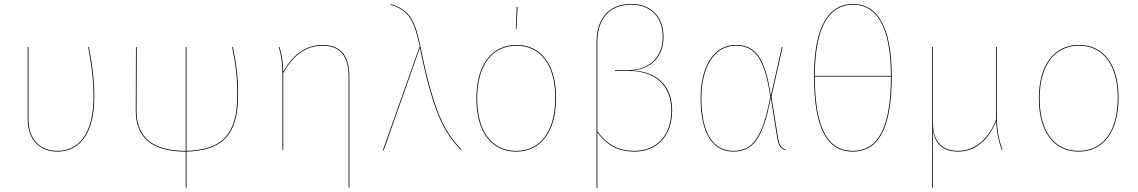

<svg xmlns="http://www.w3.org/2000/svg" viewBox="-20 -753 5721 965"><path d="M427.1 -517.2H423.1C436.1 -447.7 450 -361.6 450 -267.8C450 -72.3 370.6 5.2 267.3 5.2C185.9 5.2 123.3 -47.8 123.3 -153.3V-517.2H119.3V-153.2C119.3 -45.9 183.7 9.1 267.3 9.1C373.4 9.1 454.1 -71.1 454.1 -267.8C454.1 -361.6 440.1 -447.7 427.1 -517.2Z M1176.8 -275.8C1176.8 -363.9 1168.7 -428.1 1150.8 -517.2H1146.7C1164.6 -428.1 1172.7 -363.9 1172.7 -275.7C1172.7 -69 1088.4 0 917.4 5.2V-517.2H913.4V5.2C747.6 4.8 666.3 -61.4 666.3 -197.1L667.3 -517.2H663.3L662.3 -197.2C662.3 -58.3 746.4 8.7 913.4 9.1V190.6L917.4 190.2V9C1089.6 3.6 1176.8 -65.8 1176.8 -275.8Z M1601.6 -527.2C1514.6 -527.2 1450.2 -475.4 1403.3 -392.8C1403 -437 1396.9 -481.2 1384.1 -517.6L1380.3 -517.3C1393.2 -480.1 1399.5 -433.9 1399.5 -382.8V0H1403.5V-386.7C1451.6 -471.6 1514.9 -523.4 1601.6 -523.4C1694.1 -523.4 1732.1 -465.5 1732.1 -367.9V190.2L1736.1 190.6V-368.1C1736.1 -467.4 1696.6 -527.2 1601.6 -527.2Z M1943.9 -732.4 1943.6 -728.9C2043.5 -699.3 2064.2 -635.8 2090.1 -517.2H2088.2L1904.3 1.8L1908.2 3.2L2090.4 -513.2C2162.8 -155.7 2221.2 -82 2296.2 1.4L2300.1 -0.3C2224.2 -83.7 2166.6 -158 2094.1 -514.6C2068.9 -637.8 2045.1 -703.6 1943.9 -732.4Z M2577 -718.8 2572.4 -605.7H2575.8L2581.4 -718.6ZM2576 -527.2C2454.6 -527.2 2374.3 -431 2374.3 -258.1C2374.3 -91 2449.6 9.1 2574.1 9.1C2697.4 9.1 2774.9 -89 2774.9 -262C2774.9 -429.5 2698.5 -527.2 2576 -527.2ZM2576 -523.3C2696.4 -523.3 2770.8 -427.3 2770.8 -262C2770.8 -90.9 2695.2 5.2 2574.1 5.2C2451.9 5.2 2378.3 -92.9 2378.3 -258.1C2378.3 -429.2 2456.8 -523.3 2576 -523.3Z M3156.5 -399C3249.4 -405.3 3315.1 -464.1 3315 -569.1C3314 -678.8 3242.7 -733.3 3153.1 -733.3C3048.8 -733.3 2978.3 -668.9 2978.3 -541V191.6L2982.4 191.2V-88.2C3030.2 -19.7 3092 9.1 3168.6 9.1C3274.6 9.1 3358.2 -62.2 3358.3 -198.9C3358.4 -328.9 3273.8 -394.3 3156.5 -399ZM3168.6 5.2C3090.8 5.2 3030.9 -24.3 2982.4 -93.6V-540.8C2982.4 -667.2 3051.1 -729.5 3153.1 -729.5C3240.6 -729.5 3309.9 -677.1 3310.9 -569.1C3311.9 -463 3239.8 -400.8 3137.5 -400.8H3071.4L3071.1 -397.1H3136.4C3268.9 -397.1 3354.1 -327.4 3354.2 -198.9C3354.3 -64.8 3272.9 5.2 3168.6 5.2Z M3678.1 -527.2C3567.7 -527.2 3501.3 -419.1 3501.3 -259.3C3501.3 -81.8 3562.6 9.1 3666.2 9.1C3765.7 9.1 3816.6 -60.4 3854.1 -262.1L3886.3 -60.1C3894.2 -12.3 3908.1 -5.8 3928.5 2.1L3929.3 -1.6C3909.6 -9.4 3897.2 -17.6 3890.3 -60.9L3857.3 -267.3L3913.7 -517.2H3909.6L3854.3 -271.1C3826.9 -462.6 3775.7 -527.2 3678.1 -527.2ZM3678.2 -523.4C3774.2 -523.4 3823.7 -458.5 3851.5 -267.1C3813.6 -62.7 3763.6 5.2 3666.2 5.2C3565.1 5.2 3505.3 -82.8 3505.3 -259.3C3505.3 -418.9 3571.6 -523.4 3678.2 -523.4Z M4268.2 -733.4C4147.9 -733.4 4071.3 -625.1 4071.3 -369.8C4071.3 -97.5 4142.6 9.1 4266 9.1C4388.9 9.1 4462 -95.8 4462 -369.9C4462 -622.8 4386.9 -733.3 4268.2 -733.3ZM4268.2 -729.5C4384.2 -729.5 4457.6 -621.6 4457.9 -371.8H4075.4C4075.8 -623.5 4150.1 -729.5 4268.2 -729.5ZM4266 5.2C4145.4 5.2 4075.5 -99.5 4075.3 -368H4457.9C4457.6 -97.5 4386 5.2 4266 5.2Z M5017.9 -0.6C5001.7 -47.9 4990.7 -97 4990.7 -161V-517.2H4986.7V-151.5V-151.4C4950.1 -60.5 4886.2 5.2 4795.3 5.2C4724.3 5.2 4669.3 -31.5 4669.3 -134.8V-517.2H4665.3V190.4L4669.3 190.2V57.7C4669.3 12.4 4669.2 -30 4668.9 -100.1C4678.6 -27.4 4723 9.1 4795.3 9.1C4886.9 9.1 4951.4 -55.9 4987.1 -144.7C4988.7 -89.8 4999.3 -44.5 5014.1 -0.4Z M5403 -527.2C5281.6 -527.2 5201.3 -431 5201.3 -258.1C5201.3 -91 5276.6 9.1 5401.1 9.1C5524.4 9.1 5601.9 -89 5601.9 -262C5601.9 -429.5 5525.5 -527.2 5403 -527.2ZM5403 -523.4C5523.4 -523.4 5597.8 -427.3 5597.8 -262C5597.8 -90.9 5522.2 5.2 5401.1 5.2C5278.9 5.2 5205.3 -92.9 5205.3 -258.1C5205.3 -429.2 5283.8 -523.3 5403 -523.3Z"/></svg>

Font: Fira Sans Four
Style: Regular
Weight: 100
Designer: Carrois Corporate & Edenspiekermann AG
Foundry: Carrois Corporate GbR & Edenspiekermann AG
Version: Version 4.203;PS 004.203;hotconv 1.0.88;makeotf.lib2.5.64775